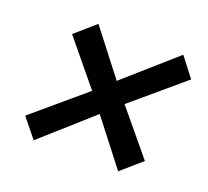

<svg xmlns="http://www.w3.org/2000/svg" viewBox="-91 -606 759 702"><g transform="rotate(20 289.0 -255.0)"><path d="M103 -15 297 -188 432 -14 511 -83 370 -253 568 -421 510 -496 314 -323 180 -496 102 -428 242 -258 43 -89Z"/></g></svg>

Font: Jost Medium
Style: Italic
Weight: 500
Italic angle: -5°
Version: Version 3.710